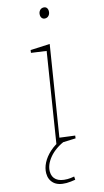

<svg xmlns="http://www.w3.org/2000/svg" viewBox="-154 -766 558 1026"><g transform="rotate(-15 125.0 -253.0)"><path d="M80 2 160 -502 168 -492 75 -505 77 -520 184 -525 103 -19 96 -29 189 -17 187 -2ZM79 216Q33 216 10 194.5Q-13 173 -13 138Q-13 110 1.5 81.5Q16 53 44 27.5Q72 2 113 -16L134 -7Q72 19 40 57.5Q8 96 8 134Q8 164 28.5 180.5Q49 197 89 197Q97 197 107 196Q117 195 127 193L128 211Q115 213 103 214.5Q91 216 79 216ZM196 -663Q186 -663 179.5 -670Q173 -677 173 -689Q173 -703 181 -712.5Q189 -722 202 -722Q213 -722 219 -715Q225 -708 225 -696Q225 -682 217 -672.5Q209 -663 196 -663Z"/></g></svg>

Font: Bitter Thin Thin
Style: Italic
Weight: 250
Italic angle: -9°
Version: Version 2.002